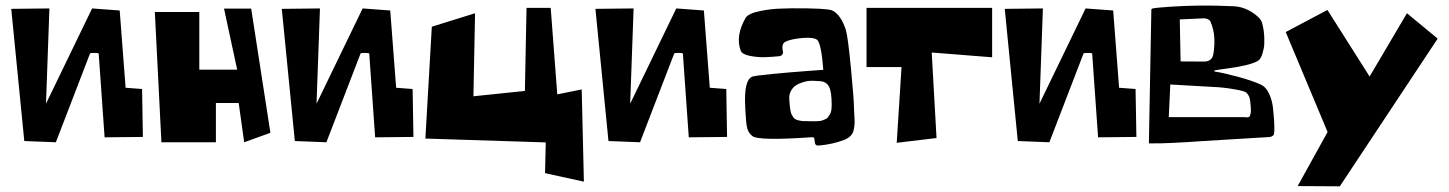

<svg xmlns="http://www.w3.org/2000/svg" viewBox="-20 -510 5154 683"><path d="M300.3 -319.8 178.7 -3.9 66.4 -8.3 20 -478.5 155.8 -480 143.6 -141.1 307.6 -480 405.8 -472.7 426.8 -197.8 485.4 -193.4 488.3 -22.9 352.1 -21.5 331.1 -319.3Q330.6 -321.8 315.9 -321.8Q301.3 -321.8 300.3 -319.8Z M554.2 -3.9 530.8 -467.3H689V-262.2H823.7L776.9 -479.5H873.5L941.9 -37.6L848.6 -3.9L829.1 -143.6H748V-3.9Z M1262.7 -319.8 1141.1 -3.9 1028.8 -8.3 982.4 -478.5 1118.2 -480 1106 -141.1 1270 -480 1368.2 -472.7 1389.2 -197.8 1447.8 -193.4 1450.7 -22.9 1314.5 -21.5 1293.5 -319.3Q1293 -321.8 1278.3 -321.8Q1263.7 -321.8 1262.7 -319.8Z M1516.1 -415 1669.9 -462.9 1664.1 -167.5 1847.2 -186.5 1853 -481.9H1939L1962.4 -174.3L2049.3 -191.9L2057.1 136.2L1918.9 106L1921.4 -3.4L1493.2 -17.1Z M2378.4 -319.8 2256.8 -3.9 2144.5 -8.3 2098.1 -478.5 2233.9 -480 2221.7 -141.1 2385.7 -480 2483.9 -472.7 2504.9 -197.8 2563.5 -193.4 2566.4 -22.9 2430.2 -21.5 2409.2 -319.3Q2408.7 -321.8 2394 -321.8Q2379.4 -321.8 2378.4 -319.8Z M2843.8 -79.1H2844.2Q2848.1 -79.1 2860.1 -78.9Q2872.1 -78.6 2876.2 -78.6Q2880.4 -78.6 2890.4 -79.1Q2900.4 -79.6 2904.3 -81.3Q2908.2 -83 2915.3 -85.7Q2922.4 -88.4 2925.3 -92.8Q2928.2 -97.2 2932.1 -103.3Q2936 -109.4 2937.3 -118.2Q2938.5 -127 2938.5 -137.7Q2938.5 -185.1 2928.7 -202.4Q2918.9 -219.7 2897.9 -221.2Q2876 -222.7 2871.1 -222.7Q2869.1 -222.7 2864.3 -222.4Q2859.4 -222.2 2857.4 -222.2Q2854.5 -221.7 2849.6 -220.9Q2844.7 -220.2 2832 -216.1Q2819.3 -211.9 2810.1 -205.6Q2800.8 -199.2 2793.7 -186.8Q2786.6 -174.3 2787.6 -158.2Q2788.6 -143.6 2789.3 -135.5Q2790 -127.4 2791.7 -117.7Q2793.5 -107.9 2795.9 -103Q2798.3 -98.1 2802.2 -92.5Q2806.2 -86.9 2811.8 -84.7Q2817.4 -82.5 2825.2 -80.8Q2833 -79.1 2843.8 -79.1ZM3018.1 -120.1Q3018.1 -113.3 3019.3 -96.7Q3020.5 -80.1 3020 -70.8Q3019.5 -61.5 3017.1 -48.8Q3014.6 -36.1 3006.3 -27.3Q2998 -18.6 2983.9 -12.7Q2940.9 3.9 2891.1 7.8H2890.1Q2879.9 7.8 2878.9 -2.4L2877 -15.6Q2876 -22 2870.1 -22H2869.6Q2676.3 -8.3 2655.8 -26.4Q2641.1 -39.1 2637.5 -55.9Q2633.8 -72.8 2631.3 -119.6Q2630.9 -127.4 2630.9 -131.8Q2626 -225.1 2655.8 -237.3Q2663.6 -240.7 2726.8 -246.8Q2790 -252.9 2849.6 -257.3L2908.7 -261.7Q2901.9 -351.6 2887.7 -367.7Q2874.5 -378.4 2834 -374.8Q2793.5 -371.1 2774.4 -361.8Q2758.8 -354 2765.1 -327.1Q2765.1 -326.7 2765.4 -325.4Q2765.6 -324.2 2765.6 -323.7Q2765.6 -318.4 2761.7 -314.5Q2757.8 -310.5 2752.9 -310.1Q2727.1 -307.6 2701.9 -306.6Q2676.8 -305.7 2648.7 -311Q2620.6 -316.4 2615.2 -329.1Q2595.2 -381.3 2632.3 -446.3Q2641.6 -461.9 2682.9 -470.5Q2724.1 -479 2760.7 -479.5L2797.4 -480.5Q2919.4 -481 2939.5 -473.1Q2954.6 -467.3 2968 -448Q2981.4 -428.7 2989.3 -401.9Q2996.6 -377 3007.3 -264.9Q3018.1 -152.8 3018.1 -120.1Z M3187 -271.5H3062.5V-481.9H3509.3V-306.2L3294.4 -323.2L3311.5 -19L3169.9 -2Z M3834.5 -319.8 3712.9 -3.9 3600.6 -8.3 3554.2 -478.5 3689.9 -480 3677.7 -141.1 3841.8 -480 3939.9 -472.7 3960.9 -197.8 4019.5 -193.4 4022.5 -22.9 3886.2 -21.5 3865.2 -319.3Q3864.7 -321.8 3850.1 -321.8Q3835.4 -321.8 3834.5 -319.8Z M4429.7 -115.7Q4430.2 -120.1 4428.7 -136.7Q4427.2 -153.3 4426.3 -156.2Q4424.8 -168.9 4413.6 -180.7Q4406.7 -186.5 4367.2 -193.1Q4327.6 -199.7 4295.9 -200.7L4143.1 -209.5L4137.7 -93.3H4406.2Q4422.9 -91.3 4424.8 -95.2Q4429.7 -104 4429.7 -115.7ZM4261.7 -444.8 4176.8 -440.9 4179.7 -291.5 4269 -291Q4285.6 -293.9 4291.5 -304.2Q4295.9 -310.5 4298.3 -331.8Q4300.8 -353 4299.8 -373Q4298.8 -403.8 4285.2 -435.1Q4277.3 -444.8 4261.7 -444.8ZM4466.3 -208.5Q4483.4 -200.7 4494.4 -177Q4505.4 -153.3 4508.3 -127Q4511.2 -100.6 4512.7 -74.5Q4514.2 -48.3 4512.2 -35.2Q4512.2 -30.3 4507.1 -26.6Q4502 -22.9 4495.1 -22.5Q4483.9 -21.5 4393.6 -16.4Q4303.2 -11.2 4260.7 -8.3Q4199.7 -3.9 4151.4 -1.7Q4103 0.5 4085 0H4066.9L4075.7 -475.1Q4075.7 -479 4080.6 -480Q4094.2 -482.9 4146.2 -486.3Q4198.2 -489.7 4247.1 -490.2Q4304.7 -490.7 4367.7 -487.8Q4401.9 -486.3 4432.1 -467.5Q4462.4 -448.7 4469.2 -430.2Q4477.5 -399.9 4477.5 -371.1V-369.6Q4477.5 -362.8 4477.3 -352.1Q4477.1 -341.3 4471.2 -320.3Q4465.3 -299.3 4454.1 -293Q4438.5 -284.2 4408 -277.3Q4377.4 -270.5 4342.5 -265.9Q4307.6 -261.2 4301.8 -259.8Q4299.3 -259.8 4299.3 -257.3Q4299.3 -255.4 4301.8 -255.4Q4330.6 -251 4382.8 -237.1Q4435.1 -223.1 4466.3 -208.5Z M4596.2 151.9 4702.6 -40.5 4553.7 -396 4702.1 -474.6 4852.1 -237.8 4984.9 -462.9 5094.2 -372.6 4746.1 152.8Z"/></svg>

Font: Some Time Later
Style: Regular
Weight: 400
Version: Version 003.300